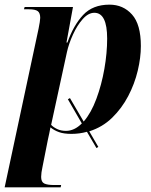

<svg xmlns="http://www.w3.org/2000/svg" viewBox="-38 -566 651 826"><path d="M377 71 336 1Q304 10 269 10Q237 10 216 2.5Q195 -5 179 -18Q176 -4 174 7.5Q172 19 168 35L145 151Q142 164 140.5 175.5Q139 187 139 195Q139 217 152.5 223.5Q166 230 195 230H225L223 240H-18L128 -443Q131 -458 133 -470.5Q135 -483 135 -489Q135 -510 124.5 -518Q114 -526 86 -526H65L68 -536H276L248 -383H252Q278 -457 319.5 -501.5Q361 -546 433 -546Q492 -546 530 -503.5Q568 -461 568 -368Q568 -318 554.5 -261.5Q541 -205 513.5 -152.5Q486 -100 444.5 -59.5Q403 -19 346 -1L385 66ZM246 -3Q282 -3 314 -35L254 -139L263 -144L322 -43Q354 -80 376.5 -140.5Q399 -201 411 -269.5Q423 -338 423 -400Q423 -511 368 -511Q342 -511 318 -484Q294 -457 276 -417.5Q258 -378 250 -342L182 -29Q191 -19 207.5 -11Q224 -3 246 -3Z"/></svg>

Font: Noto Serif Display SemiCondensed
Style: Bold Italic
Weight: 700
Width: 4
Italic angle: -12°
Designer: Monotype Design Team
Foundry: Monotype Imaging Inc.
Version: Version 2.009